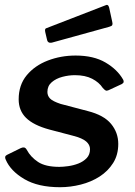

<svg xmlns="http://www.w3.org/2000/svg" viewBox="-20 -772 564 802"><path d="M231 10Q139 10 81.5 -24Q24 -58 4 -105Q-3 -119 9 -125L66 -153Q74 -157 80.5 -156Q87 -155 92 -146Q108 -116 139 -95.5Q170 -75 228 -75Q243 -75 265 -78Q287 -81 307.5 -89Q328 -97 342 -111.5Q356 -126 356 -149Q356 -167 340 -181Q324 -195 285 -205L186 -231Q120 -249 89 -279.5Q58 -310 58 -357Q58 -417 91.5 -457.5Q125 -498 179.5 -519Q234 -540 296 -540Q371 -540 420.5 -511Q470 -482 494 -440Q497 -435 496.5 -430Q496 -425 489 -421L433 -395Q426 -392 421.5 -394Q417 -396 409 -405Q394 -428 365 -443Q336 -458 293 -458Q267 -458 240.5 -451Q214 -444 196 -428.5Q178 -413 178 -388Q178 -372 189 -360.5Q200 -349 233 -338L347 -308Q414 -291 444 -254.5Q474 -218 474 -171Q474 -125 452.5 -91Q431 -57 396 -34.5Q361 -12 317.5 -1Q274 10 231 10ZM436 -740 449 -680Q451 -672 449 -667.5Q447 -663 436 -660L197 -594Q187 -592 182 -596Q177 -600 176 -608L169 -638Q166 -652 173 -654L421 -750Q426 -753 430 -750.5Q434 -748 436 -740Z"/></svg>

Font: Libre Franklin Thin SemiBold
Style: Italic
Weight: 600
Italic angle: -8°
Version: Version 3.000